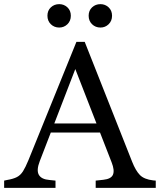

<svg xmlns="http://www.w3.org/2000/svg" viewBox="-26 -907 772 927"><path d="M-6 0V-35L8 -38Q38 -43 55.5 -52Q73 -61 85 -80Q97 -99 111 -133L343 -705H383L612 -126Q629 -83 649.5 -62Q670 -41 714 -36L726 -35V0H436V-35L473 -39Q511 -43 519.5 -64Q528 -85 513 -123L323 -611H352L166 -129Q149 -85 161.5 -63Q174 -41 213 -38L242 -35V0ZM203 -267V-311H505V-267ZM459 -774Q435 -774 418.5 -790Q402 -806 402 -831Q402 -856 418.5 -871.5Q435 -887 459 -887Q482 -887 498.5 -871.5Q515 -856 515 -831Q515 -806 498.5 -790Q482 -774 459 -774ZM260 -774Q236 -774 219.5 -790Q203 -806 203 -831Q203 -856 219.5 -871.5Q236 -887 260 -887Q283 -887 299.5 -871.5Q316 -856 316 -831Q316 -806 299.5 -790Q283 -774 260 -774Z"/></svg>

Font: Hedvig Letters Serif 18pt
Style: Regular
Weight: 400
Designer: Alexander Örn & Tor Weibull
Foundry: Kanon Foundry
Version: Version 1.000